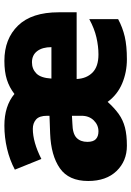

<svg xmlns="http://www.w3.org/2000/svg" viewBox="122 -726 613 898"><g transform="rotate(-90 429.0 -276.5)"><path d="M594 -563Q697 -563 759 -499Q821 -435 821 -309V-225H509Q511 -179 539 -151Q567 -123 624 -123Q662 -123 703.5 -132.5Q745 -142 789 -166V-31Q750 -10 707 0Q664 10 601 10Q541 10 488.5 -12Q436 -34 402 -80Q373 -48 345 -28Q317 -8 282 1Q247 10 197 10Q125 10 78.5 -38.5Q32 -87 32 -171Q32 -262 91.5 -303.5Q151 -345 254 -349L337 -352V-363Q337 -400 319.5 -415Q302 -430 276 -430Q214 -430 135 -390L85 -514Q130 -538 183 -550.5Q236 -563 291 -563Q383 -563 439 -516Q470 -540 506.5 -551.5Q543 -563 594 -563ZM587 -434Q556 -434 535 -413.5Q514 -393 511 -343H658Q658 -385 639.5 -409.5Q621 -434 587 -434ZM301 -245Q253 -244 234 -225.5Q215 -207 215 -175Q215 -147 228 -135Q241 -123 264 -123Q294 -123 315.5 -145Q337 -167 337 -202V-247Z"/></g></svg>

Font: Noto Sans Myanmar SemiCondensed Black
Style: Regular
Weight: 900
Width: 4
Designer: Monotype Design Team
Foundry: Monotype Imaging Inc.
Version: Version 2.107; ttfautohint (v1.8.4.7-5d5b)